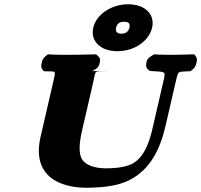

<svg xmlns="http://www.w3.org/2000/svg" viewBox="-20 -870 943 900"><path d="M586.6 -740C582.3 -721.5 568.2 -712 548.9 -712C529.6 -712 519.8 -721.5 524.1 -740C528.8 -760.3 541.4 -768 561.8 -768C581.6 -768 591.3 -760.7 586.6 -740ZM529.9 -630C613.5 -630 679.2 -680.4 693 -740C707.3 -802.2 660.7 -850 580.7 -850C500.4 -850 431.1 -801.2 417 -740C402.9 -678.9 449.6 -630 529.9 -630ZM403.1 -536.8 413.1 -537.1 424 -543.4C444 -555.1 445.7 -567.6 447.6 -576.3C449.4 -584.6 452.9 -596.5 438.8 -607.7L430.3 -615.3L419.5 -615C379.3 -614 335.8 -613 290.7 -613C251.6 -613 214 -614 215 -615L204.4 -615.3L195 -607.7C178.9 -595.4 177 -582.1 175.2 -572.9C173.6 -564.8 170.7 -553.5 180 -542.6L185.3 -536.3L194.8 -535.8C244.4 -533.5 243.3 -545.3 227.8 -478.5L170.4 -229.6C125.1 -33.5 275.6 10 384.1 10C474.7 10 540.8 -2.2 587.5 -26.2C686.9 -77.3 731.5 -173.9 756.3 -281.4L801.8 -478.5C817 -544.1 811.1 -531.7 864.2 -535.9L873.5 -536.6L881.3 -542.6C894.3 -552.5 896.9 -562.5 899.2 -569.8C902.3 -579.8 907.5 -594.6 896.4 -607.7L890.5 -615.3L879.7 -615C843.5 -614 804.8 -613 781.9 -613C762 -613 711.6 -614 712.6 -615L702 -615.2L689.9 -607.7C667 -594.3 666.3 -579 665.4 -568.8C664.8 -561.9 663.5 -552.7 675.1 -543.4L682.5 -537.5L691.9 -536.8C759.3 -531.6 757.8 -540.6 743.9 -480.1L695.4 -270.1C679.9 -202.9 657.5 -137.9 606 -105.8C582.6 -91.2 540.5 -81 476.9 -81C424.1 -81 385.9 -95.5 368.5 -117.6C344.4 -148.1 352.7 -206.6 365.9 -263.7L415.9 -480.1C431.2 -546.5 417.3 -534.3 485 -536.8Z"/></svg>

Font: Linux Libertine Mono O 
Style: Mono Bold Oblique
Weight: 400
Italic angle: -13°
Designer: Philipp H. Poll
Foundry: Philipp H. Poll
Version: Version 5.1.7